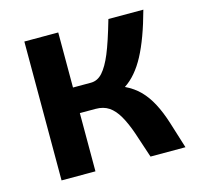

<svg xmlns="http://www.w3.org/2000/svg" viewBox="-82 -598 704 684"><g transform="rotate(-15 270.5 -256.0)"><path d="M189 -512.2V-309.1H254.9Q279.8 -309.1 298.3 -329.8Q316.9 -350.6 334 -391.6Q351.1 -432.6 374 -512.2H502.9Q475.6 -411.6 443.6 -351.6Q411.6 -291.5 368.2 -263.2Q399.9 -248 421.9 -225.6Q443.8 -203.1 460.4 -171.6Q477.1 -140.1 490.5 -97.7Q503.9 -55.2 521 0H392.1Q375 -53.2 361.1 -93.5Q347.2 -133.8 331.5 -160.9Q315.9 -188 295.9 -201.4Q275.9 -214.8 247.1 -214.8H189V0H64V-512.2Z"/></g></svg>

Font: Clear Sans
Style: Bold
Weight: 700
Foundry: Intel Corporation
Version: Version 1.00